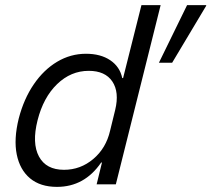

<svg xmlns="http://www.w3.org/2000/svg" viewBox="-20 -720 826 750"><path d="M202.5 10Q137.5 10 97.5 -23.3Q57.5 -56.7 45.4 -116.7Q33.3 -176.7 53.3 -257.5Q73.3 -334.2 112.1 -390.8Q150.8 -447.5 203.3 -478.8Q255.8 -510 315.8 -510Q373.3 -510 410.8 -484.6Q448.3 -459.2 457.5 -415H460.8L532.5 -700H607.5L432.5 0H357.5L378.3 -85H375Q310 10 202.5 10ZM230 -56.7Q294.2 -56.7 344.2 -98.8Q394.2 -140.8 410 -209.2L430 -290.8Q446.7 -360 418.8 -401.7Q390.8 -443.3 326.7 -443.3Q256.7 -443.3 202.9 -391.2Q149.2 -339.2 126.7 -250Q104.2 -160.8 132.1 -108.8Q160 -56.7 230 -56.7ZM600.8 -475 710.8 -700H785.8L785 -696.7L652.5 -475Z"/></svg>

Font: Funnel Sans Light
Style: Italic
Weight: 300
Italic angle: -14.036°
Designer: NORD ID, Kristian Moeller
Foundry: Dicotype
Version: Version 1.000